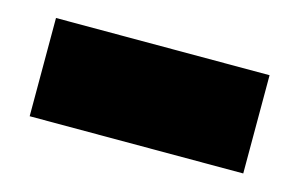

<svg xmlns="http://www.w3.org/2000/svg" viewBox="-40 -506 536 343"><g transform="rotate(15 227.5 -335.0)"><path d="M424.8 -425.8V-244.1H29.8V-425.8Z"/></g></svg>

Font: Sinkin Sans 900 X Black
Style: Regular
Weight: 950
Designer: Keith Bates
Foundry: K-Type
Version: Sinkin Sans (version 1.0)  by Keith Bates   •   © 2014   www